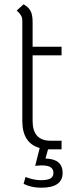

<svg xmlns="http://www.w3.org/2000/svg" viewBox="-20 -688 350 895"><path d="M272 118Q272 187 172 187Q126 187 90 169L99 137Q139 152 169 152Q201 152 215 144Q229 136 229 118Q229 101 216.5 92Q204 83 173 83Q166 83 144 85L165 2Q84 -21 84 -124V-590Q84 -605 78.5 -615Q73 -625 58 -639L90 -668Q114 -654 123 -636Q132 -618 132 -586V-470H267V-430H132V-124Q132 -32 216 -32H267V8H216H204L192 51Q272 53 272 118Z"/></svg>

Font: KoHo Light
Style: Regular
Weight: 300
Version: Version 1.000; ttfautohint (v1.6)